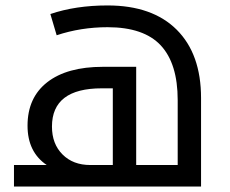

<svg xmlns="http://www.w3.org/2000/svg" viewBox="-20 -678 836 698"><path d="M710.9 0V-321.8C710.9 -428.2 681.5 -510.9 622.6 -569.8C563.6 -628.7 479.8 -658.2 371.1 -658.2C293.6 -658.2 224.3 -647.8 163.1 -627L186 -549.8C244.6 -569.3 306.3 -579.1 371.1 -579.1C459 -579.1 523.4 -557 564.5 -512.9C605.5 -468.8 626 -402.5 626 -314V-78.1H475.1V-435.1H354C267.1 -435.1 199.7 -416.4 151.9 -379.2C104 -341.9 80.1 -289.2 80.1 -221.2C80.1 -157.1 103.4 -109.4 149.9 -78.1H30.8V0ZM350.1 -356.9H390.1V-78.1H308.1C266.4 -78.1 232.8 -90.9 207.3 -116.5C181.7 -142 168.9 -175.8 168.9 -217.8C168.9 -310.5 229.3 -356.9 350.1 -356.9Z"/></svg>

Font: Droid Sans Arabic
Style: Regular
Weight: 400
Foundry: Ascender Corporation
Version: Version 1.00